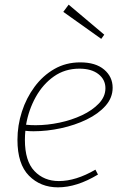

<svg xmlns="http://www.w3.org/2000/svg" viewBox="-20 -798 530 825"><path d="M229 7Q154 7 104.5 -43Q55 -93 55 -197Q55 -259 74 -318Q93 -377 128.5 -425Q164 -473 213.5 -501.5Q263 -530 325 -530Q391 -530 427.5 -499Q464 -468 464 -421Q464 -378 433.5 -343.5Q403 -309 352.5 -284.5Q302 -260 242 -247Q182 -234 124 -234Q114 -234 105.5 -234.5Q97 -235 89 -236Q87 -216 87 -197Q87 -106 128 -63Q169 -20 233 -20Q306 -20 390 -69L401 -48Q310 7 229 7ZM321 -503Q259 -503 211.5 -469.5Q164 -436 133.5 -381Q103 -326 92 -262Q112 -260 133 -260Q183 -260 235.5 -271Q288 -282 332.5 -303Q377 -324 405 -353.5Q433 -383 433 -419Q433 -456 403 -479.5Q373 -503 321 -503ZM275 -778 428 -649 415 -631 252 -747Z"/></svg>

Font: Bitter ExtraLight
Style: Italic
Weight: 200
Italic angle: -9°
Designer: Sol Matas, and Bitter project Authors
Foundry: Sol Matas
Version: Version 2.001